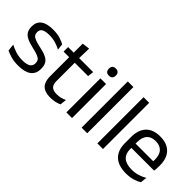

<svg xmlns="http://www.w3.org/2000/svg" viewBox="23 -1304 1947 1947"><g transform="rotate(45 997.0 -330.0)"><path d="M218.5 11Q159.5 11 115.5 -1.8Q71.5 -14.5 42.5 -29.5L35 -104.5Q71.5 -85.5 115.2 -71.5Q159 -57.5 214.5 -57.5Q271 -57.5 299.5 -75.5Q328 -93.5 328 -129V-134.5Q328 -157.5 317.2 -172.5Q306.5 -187.5 278.5 -199Q250.5 -210.5 199 -222Q137.5 -235.5 102 -253.8Q66.5 -272 51.2 -299Q36 -326 36 -365V-369.5Q36 -433.5 80.5 -466.5Q125 -499.5 214.5 -499.5Q272 -499.5 314.2 -486.5Q356.5 -473.5 383.5 -457.5L391 -389Q358.5 -408 316.5 -420.5Q274.5 -433 222 -433Q184 -433 160.5 -425.2Q137 -417.5 126.5 -403.2Q116 -389 116 -369V-365Q116 -343 126.5 -327.8Q137 -312.5 164.2 -301.2Q191.5 -290 240 -279.5Q302.5 -267 339.2 -249.5Q376 -232 392 -205.2Q408 -178.5 408 -136.5V-128Q408 -59 360 -24Q312 11 218.5 11Z M682 10Q625.5 10 591 -7Q556.5 -24 541 -58.5Q525.5 -93 525.5 -144.5V-452.5H605.5V-154Q605.5 -106 627.5 -83.2Q649.5 -60.5 701.5 -60.5Q731 -60.5 758.2 -67Q785.5 -73.5 809.5 -85.5L802 -16Q778.5 -4 747 3Q715.5 10 682 10ZM445.5 -416V-481H804.5L797 -416ZM526 -473 525.5 -610 607 -620.5 603.5 -473Z M901.5 0V-488H982.5V0ZM942 -568Q917 -568 904.8 -581.2Q892.5 -594.5 892.5 -617.5V-620Q892.5 -643.5 904.8 -656.5Q917 -669.5 942 -669.5Q967 -669.5 979.5 -656.5Q992 -643.5 992 -620V-617.5Q992 -594 979.5 -581Q967 -568 942 -568Z M1120 0V-662.5H1200.5V0Z M1346 0V-662.5H1426.5V0Z M1766 11Q1654.5 11 1598 -43.5Q1541.5 -98 1541.5 -199.5V-286.5Q1541.5 -389.5 1594 -445.2Q1646.5 -501 1747.5 -501Q1815.5 -501 1861 -475.8Q1906.5 -450.5 1929.5 -404Q1952.5 -357.5 1952.5 -293V-275Q1952.5 -259 1951.2 -243Q1950 -227 1948 -211.5H1873.5Q1874.5 -235.5 1874.8 -257Q1875 -278.5 1875 -296.5Q1875 -341 1860.8 -371.8Q1846.5 -402.5 1818.2 -418.8Q1790 -435 1747.5 -435Q1684.5 -435 1653 -398.5Q1621.5 -362 1621.5 -294V-247.5L1622 -237.5V-191Q1622 -160.5 1631 -136Q1640 -111.5 1659.2 -93.8Q1678.5 -76 1708.2 -66.8Q1738 -57.5 1779 -57.5Q1826.5 -57.5 1867.5 -70Q1908.5 -82.5 1944.5 -104L1937 -34Q1904.5 -13.5 1861.5 -1.2Q1818.5 11 1766 11ZM1584 -211.5V-272.5H1931V-211.5Z"/></g></svg>

Font: Anek Tamil Medium
Style: Regular
Weight: 400
Version: Version 1.003